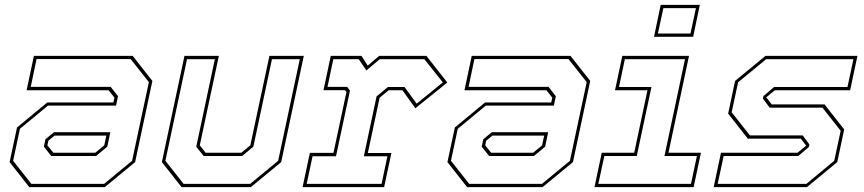

<svg xmlns="http://www.w3.org/2000/svg" viewBox="-20 -770 3556 790"><path d="M100.5 0 19.5 -103 50 -245.5 174.5 -348.5H446.5L451 -368L427 -398.5H89.5L119.5 -540H526L607 -437L536 -103L411 0ZM191 -128 160.5 -166.5 167 -197 202 -226H434L421.5 -166.5L375 -128ZM109 -13.5H408.5L523.5 -108.5L592.5 -432L517.5 -527H130.5L106.5 -412.5H435.5L465.5 -374L457.5 -335.5H177.5L62 -240L34 -108.5ZM199.5 -141.5H372L409 -172L417.5 -212H204.5L179 -191L175 -172Z M727 0 646 -103 739 -540H880.5L802 -172L826 -141.5H973L1010 -172L1088.5 -540H1230L1137 -103L1012 0ZM735.5 -13.5H1009.5L1124.5 -108.5L1213.5 -526.5H1099L1022.5 -166.5L976 -128H818L787.5 -166.5L864 -526.5H749.5L660.5 -108.5Z M1225 0 1255 -141H1352L1405.5 -391.5L1399.5 -399H1311L1341 -540H1467.5L1493 -500L1540 -540H1734.5L1820.5 -430.5L1689 -324.5L1636 -398.5H1579L1542 -368L1493.5 -140.5H1590.5L1560.5 0ZM1242 -13.5H1550L1574 -127H1477L1529.5 -373.5L1576 -412H1644.5L1694.5 -343.5L1802 -431L1726 -526.5H1542.5L1487.5 -480L1456 -526.5H1351.5L1327.5 -412.5H1408.5L1420 -397L1362.5 -127H1266Z M1902 0 1821 -103 1851.5 -245.5 1976 -348.5H2248L2252.5 -368L2228.5 -398.5H1891L1921 -540H2327.5L2408.5 -437L2337.5 -103L2212.5 0ZM1992.5 -128 1962 -166.5 1968.5 -197 2003.5 -226H2235.5L2223 -166.5L2176.5 -128ZM1910.5 -13.5H2210L2325 -108.5L2394 -432L2319 -527H1932L1908 -412.5H2237L2267 -374L2259 -335.5H1979L1863.5 -240L1835.5 -108.5ZM2001 -141.5H2173.5L2210.5 -172L2219 -212H2006L1980.5 -191L1976.5 -172Z M2671 -618.5 2698.5 -750H2859.5L2832 -618.5ZM2687 -632H2821L2843.5 -736.5H2709.5ZM2426 0 2456 -141.5H2589.5L2644 -398.5H2510.5L2540.5 -540H2815L2730.5 -141.5H2864L2834 0ZM2442 -13.5H2823L2847.5 -128H2714L2798.5 -526.5H2551L2527 -412H2660.5L2600 -128H2466.5Z M2916.5 0 2946.5 -141.5H3261.5L3298.5 -172L3298 -169.5L3275 -199.5H3057L2976 -302.5L3004.5 -437L3129.5 -540H3508L3478 -398.5H3168L3131 -368L3131.5 -371L3155.5 -340.5H3372.5L3453.5 -237.5L3425 -103L3300 0ZM2933 -13.5H3298L3412.5 -108.5L3439 -232L3364 -327H3147L3119 -364L3121 -374.5L3165 -412H3467L3491.5 -526.5H3132.5L3017 -431.5L2990.5 -308L3065.5 -213H3282.5L3310.5 -175.5L3308.5 -165.5L3264.5 -128H2957.5Z"/></svg>

Font: Tourney Thin
Style: Italic
Weight: 100
Italic angle: -12°
Designer: Tyler Finck
Foundry: Etcetera Type Co
Version: Version 1.015